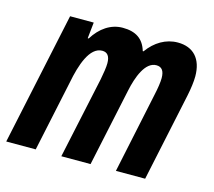

<svg xmlns="http://www.w3.org/2000/svg" viewBox="-92 -658 848 761"><g transform="rotate(15 332.0 -277.5)"><path d="M-7 0H114L176 -292C190 -365 216 -446 268 -446C289 -446 300 -432 300 -403C300 -387 296 -362 291 -336L219 0H339L407 -319C419 -377 444 -446 490 -446C512 -446 523 -432 523 -402C523 -385 519 -359 513 -332L443 0H563L640 -363C646 -392 650 -421 650 -443C650 -515 613 -555 549 -555C500 -555 457 -529 426 -486H423C409 -533 377 -555 323 -555C274 -555 232 -526 203 -479H199L206 -545H109Z"/></g></svg>

Font: Noto Sans ExtraCondensed
Style: Bold Italic
Weight: 700
Width: 2
Italic angle: -12°
Designer: Monotype Design Team
Foundry: Monotype Imaging Inc.
Version: Version 2.013